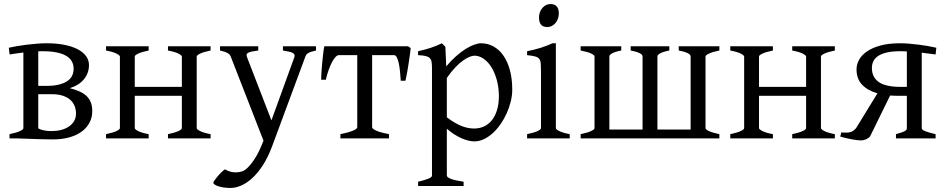

<svg xmlns="http://www.w3.org/2000/svg" viewBox="-20 -682 4657 946"><path d="M188.5 -429.7Q183.6 -429.7 178.7 -429.4Q173.8 -429.2 168.5 -429.2V-258.8H207.5Q247.6 -258.8 273.9 -266.1Q300.3 -273.4 315.4 -285.2Q330.6 -296.9 336.7 -312Q342.8 -327.1 342.8 -342.8Q342.8 -363.3 334 -379.4Q325.2 -395.5 306.4 -406.7Q287.6 -418 258.5 -423.8Q229.5 -429.7 188.5 -429.7ZM168.5 -217.8V-52.7Q168.5 -51.8 169.4 -48.8Q181.6 -42 199 -39.1Q216.3 -36.1 233.4 -36.1Q258.8 -36.1 280.8 -41.7Q302.7 -47.4 319.1 -58.3Q335.4 -69.3 345 -85.4Q354.5 -101.6 354.5 -122.1Q354.5 -142.1 347.7 -159.4Q340.8 -176.8 326.7 -189.7Q312.5 -202.6 290 -210.2Q267.6 -217.8 236.3 -217.8ZM434.6 -134.3Q434.6 -103.5 421.1 -77.9Q407.7 -52.2 382.8 -33.9Q357.9 -15.6 322.3 -5.4Q286.6 4.9 242.2 4.9Q233.4 4.9 220.9 4.6Q208.5 4.4 194.6 4.2Q180.7 3.9 165.8 3.4Q150.9 2.9 136.7 2.4Q103 1.5 66.4 0H26.9V-21Q60.1 -27.8 77.6 -35.9Q95.2 -43.9 95.2 -50.8V-423.3Q76.7 -420.9 59.1 -418.5Q41.5 -416 27.3 -413.6L23.4 -446.8Q39.6 -450.7 62.5 -454.6Q85.4 -458.5 111.1 -461.7Q136.7 -464.8 162.8 -466.8Q189 -468.8 210.4 -468.8Q258.3 -468.8 296.9 -461.2Q335.4 -453.6 362.5 -439.5Q389.6 -425.3 404.1 -405.5Q418.5 -385.7 418.5 -360.8Q418 -321.3 393.6 -291.5Q369.1 -261.7 324.2 -247.6Q350.6 -240.7 371.1 -231.7Q391.6 -222.7 405.8 -209.5Q419.9 -196.3 427.2 -178Q434.6 -159.7 434.6 -134.3Z M807.6 0V-21Q840.8 -27.8 858.4 -35.9Q876 -43.9 876 -50.8V-210H644V-50.8Q644 -44.9 660.4 -36.4Q676.8 -27.8 712.4 -21V0H502.4V-21Q535.6 -27.8 553.2 -35.9Q570.8 -43.9 570.8 -50.8V-403.3Q570.8 -409.2 554.4 -417.7Q538.1 -426.3 502.4 -433.1V-454.1H712.4V-433.1Q679.2 -426.3 661.6 -418.2Q644 -410.2 644 -403.3V-253.9H876V-403.3Q876 -409.2 859.6 -417.7Q843.3 -426.3 807.6 -433.1V-454.1H1017.6V-433.1Q984.4 -426.3 966.8 -418.2Q949.2 -410.2 949.2 -403.3V-50.8Q949.2 -44.9 965.6 -36.4Q981.9 -27.8 1017.6 -21V0Z M1537.1 -433.1Q1522.5 -429.7 1513.2 -426.8Q1503.9 -423.8 1498 -420.2Q1492.2 -416.5 1489 -411.9Q1485.8 -407.2 1483.4 -399.9L1320.3 40Q1299.8 94.2 1274.7 132.8Q1249.5 171.4 1222.4 196Q1195.3 220.7 1168 232.4Q1140.6 244.1 1116.2 244.1Q1097.7 244.1 1082 241.7Q1066.4 239.3 1055.2 235.6Q1043.9 231.9 1037.6 227.3Q1031.2 222.7 1031.2 218.3Q1031.2 215.3 1037.1 206.5Q1043 197.8 1051.8 187.3Q1060.5 176.8 1070.6 167Q1080.6 157.2 1088.4 152.3Q1111.8 166 1135 167Q1158.2 168 1176.3 161.1Q1185.1 158.2 1196.8 147.5Q1208.5 136.7 1220.5 121.1Q1232.4 105.5 1243.9 85.7Q1255.4 65.9 1264.2 44.9L1278.3 11.2L1118.2 -399.9Q1113.8 -413.6 1101.1 -420.7Q1088.4 -427.7 1064 -433.1V-454.1H1252.4V-433.1Q1233.4 -430.7 1221.4 -428.2Q1209.5 -425.8 1202.9 -422.1Q1196.3 -418.5 1195.3 -413.1Q1194.3 -407.7 1197.3 -399.9L1317.4 -88.9L1430.2 -399.9Q1432.6 -407.2 1430.9 -412.4Q1429.2 -417.5 1422.6 -421.1Q1416 -424.8 1404.1 -427.5Q1392.1 -430.2 1374 -433.1V-454.1H1537.1Z M1657.2 0V-21Q1673.8 -24.4 1688.7 -28.3Q1703.6 -32.2 1715.1 -36.6Q1726.6 -41 1733.4 -45.7Q1740.2 -50.3 1740.2 -55.7V-410.2H1649.4Q1641.6 -410.2 1633.1 -401.1Q1624.5 -392.1 1616 -376Q1607.4 -359.9 1599.4 -337.6Q1591.3 -315.4 1585.4 -289.1H1562.5Q1562.5 -295.9 1563 -309.3Q1563.5 -322.8 1564.7 -338.9Q1565.9 -355 1567.6 -372.6Q1569.3 -390.1 1571 -406.2Q1572.8 -422.4 1574.5 -435.1Q1576.2 -447.8 1578.1 -454.1H1990.2L2003.4 -445.3Q2002.9 -439 2001.5 -426.5Q2000 -414.1 1997.6 -398.4Q1995.1 -382.8 1992.7 -365.7Q1990.2 -348.6 1987.3 -332.8Q1984.4 -316.9 1981.9 -304Q1979.5 -291 1977.5 -284.2H1954.6Q1953.1 -307.1 1950.9 -329.8Q1948.7 -352.5 1944.8 -370.4Q1940.9 -388.2 1935.3 -399.2Q1929.7 -410.2 1921.9 -410.2H1813.5V-55.7Q1813.5 -50.8 1819.8 -46.1Q1826.2 -41.5 1837.2 -36.9Q1848.1 -32.2 1863.5 -28.3Q1878.9 -24.4 1896.5 -21V0Z M2438 -208Q2438 -250.5 2428 -287.1Q2418 -323.7 2401.4 -350.6Q2384.8 -377.4 2362.8 -392.6Q2340.8 -407.7 2317.4 -407.7Q2308.6 -407.7 2294.4 -402.3Q2280.3 -397 2262.2 -384.3Q2244.1 -371.6 2223.6 -350.3Q2203.1 -329.1 2181.6 -297.9V-104Q2203.6 -87.4 2222.4 -76.7Q2241.2 -65.9 2257.6 -59.8Q2273.9 -53.7 2288.6 -51.3Q2303.2 -48.8 2316.4 -48.8Q2342.8 -48.8 2365 -59.1Q2387.2 -69.3 2403.3 -89.4Q2419.4 -109.4 2428.7 -139.2Q2438 -168.9 2438 -208ZM2503.9 -240.2Q2503.9 -211.9 2496.6 -182.1Q2489.3 -152.3 2476.6 -124Q2463.9 -95.7 2446.3 -70.3Q2428.7 -44.9 2408 -26.1Q2387.2 -7.3 2364.3 3.7Q2341.3 14.6 2317.4 14.6Q2288.6 14.6 2252.4 -1.5Q2216.3 -17.6 2181.6 -47.9V183.1Q2181.6 190.9 2200 198.7Q2218.3 206.5 2264.2 213.4V234.4H2040V213.4Q2072.3 205.6 2090.3 198.5Q2108.4 191.4 2108.4 183.1V-347.2Q2108.4 -365.2 2106.4 -377Q2104.5 -388.7 2097.4 -395.8Q2090.3 -402.8 2076.9 -406Q2063.5 -409.2 2040 -410.2V-429.7Q2056.6 -433.1 2071.8 -437.3Q2086.9 -441.4 2101.1 -446Q2115.2 -450.7 2129.2 -456.3Q2143.1 -461.9 2157.2 -468.8L2174.3 -451.7L2178.7 -355Q2203.1 -384.3 2227.8 -405.8Q2252.4 -427.2 2274.9 -441.2Q2297.4 -455.1 2316.7 -461.9Q2335.9 -468.8 2350.1 -468.8Q2383.3 -468.8 2411.6 -453.1Q2439.9 -437.5 2460.4 -408Q2481 -378.4 2492.4 -335.9Q2503.9 -293.5 2503.9 -240.2Z M2577.1 0V-21Q2610.4 -27.8 2627.9 -35.9Q2645.5 -43.9 2645.5 -50.8V-327.1Q2645.5 -352.1 2644.5 -367.4Q2643.6 -382.8 2637.2 -391.4Q2630.9 -399.9 2616.9 -403.8Q2603 -407.7 2577.1 -410.2V-429.7Q2592.3 -432.6 2609.1 -436.8Q2626 -440.9 2642.6 -446Q2659.2 -451.2 2674.3 -457Q2689.5 -462.9 2702.1 -468.8H2718.8V-50.8Q2718.8 -44.9 2735.1 -36.4Q2751.5 -27.8 2787.1 -21V0ZM2733.4 -615.7Q2733.4 -602.1 2729 -589.8Q2724.6 -577.6 2717 -568.6Q2709.5 -559.6 2699.2 -554.2Q2689 -548.8 2676.8 -548.8Q2654.8 -548.8 2645.3 -561Q2635.7 -573.2 2635.7 -595.7Q2635.7 -609.4 2640.1 -621.6Q2644.5 -633.8 2652.3 -642.8Q2660.2 -651.9 2670.2 -657Q2680.2 -662.1 2691.9 -662.1Q2733.4 -662.1 2733.4 -615.7Z M3277.8 -454.1V-433.1Q3245.6 -426.8 3232.4 -418.9Q3219.2 -411.1 3219.2 -404.3V-43.9H3382.8V-404.3Q3382.8 -407.2 3380.4 -410.9Q3377.9 -414.6 3371.3 -418.5Q3364.7 -422.4 3353.3 -426Q3341.8 -429.7 3324.2 -433.1V-454.1H3524.4V-433.1Q3491.2 -426.3 3473.6 -418.2Q3456.1 -410.2 3456.1 -403.3V-50.8Q3456.1 -43.9 3473.6 -35.9Q3491.2 -27.8 3524.4 -21V0H2840.8V-21Q2874 -27.8 2891.6 -35.9Q2909.2 -43.9 2909.2 -50.8V-404.3Q2909.2 -410.2 2892.8 -418.2Q2876.5 -426.3 2840.8 -433.1V-454.1H3041V-433.1Q3008.8 -426.8 2995.6 -418.9Q2982.4 -411.1 2982.4 -404.3V-43.9H3146V-404.3Q3146 -407.2 3143.6 -410.9Q3141.1 -414.6 3134.5 -418.5Q3127.9 -422.4 3116.5 -426Q3105 -429.7 3087.4 -433.1V-454.1Z M3883.3 0V-21Q3916.5 -27.8 3934.1 -35.9Q3951.7 -43.9 3951.7 -50.8V-210H3719.7V-50.8Q3719.7 -44.9 3736.1 -36.4Q3752.4 -27.8 3788.1 -21V0H3578.1V-21Q3611.3 -27.8 3628.9 -35.9Q3646.5 -43.9 3646.5 -50.8V-403.3Q3646.5 -409.2 3630.1 -417.7Q3613.8 -426.3 3578.1 -433.1V-454.1H3788.1V-433.1Q3754.9 -426.3 3737.3 -418.2Q3719.7 -410.2 3719.7 -403.3V-253.9H3951.7V-403.3Q3951.7 -409.2 3935.3 -417.7Q3918.9 -426.3 3883.3 -433.1V-454.1H4093.3V-433.1Q4060.1 -426.3 4042.5 -418.2Q4024.9 -410.2 4024.9 -403.3V-50.8Q4024.9 -44.9 4041.3 -36.4Q4057.6 -27.8 4093.3 -21V0Z M4275.9 -347.2Q4275.9 -302.7 4308.3 -278.8Q4340.8 -254.9 4412.6 -253.9H4448.2V-428.7Q4439.9 -429.2 4431.9 -429.4Q4423.8 -429.7 4417 -429.7Q4377.4 -429.7 4350.6 -423.6Q4323.7 -417.5 4307.1 -406.5Q4290.5 -395.5 4283.2 -380.4Q4275.9 -365.2 4275.9 -347.2ZM4125 -29.3Q4140.1 -28.3 4150.9 -28.6Q4161.6 -28.8 4169.7 -31Q4177.7 -33.2 4184.1 -37.8Q4190.4 -42.5 4197.8 -50.3L4303.2 -222.2Q4255.9 -235.4 4228 -264.2Q4200.2 -293 4200.2 -340.3Q4200.2 -363.8 4212.4 -386.7Q4224.6 -409.7 4250.7 -428Q4276.9 -446.3 4317.1 -457.5Q4357.4 -468.8 4414.1 -468.8Q4436 -468.8 4459.7 -466.8Q4483.4 -464.8 4506.8 -461.9Q4530.3 -459 4552.2 -455.1Q4574.2 -451.2 4593.3 -446.8L4589.8 -413.6L4521.5 -422.4V-50.8Q4521.5 -42 4539.6 -35.2Q4557.6 -28.3 4589.8 -21V0H4394.5V-21Q4412.6 -25.9 4423.3 -29.8Q4434.1 -33.7 4439.5 -37.1Q4444.8 -40.5 4446.5 -43.7Q4448.2 -46.9 4448.2 -50.8V-210H4405.8Q4384.8 -210 4365.7 -211.4L4267.1 -10.3Q4260.7 -2 4248 3.9Q4235.4 9.8 4222.7 9.8Q4204.6 9.8 4177.5 4.6Q4150.4 -0.5 4120.1 -8.8Z"/></svg>

Font: Gentium Plus Cyr
Style: Regular
Weight: 400
Designer: J. Victor Gaultney, Annie Olsen, Iska Routamaa, Becca Hirsbrunner
Foundry: SIL International
Version: Version 5.000